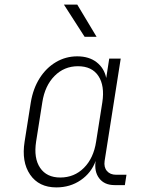

<svg xmlns="http://www.w3.org/2000/svg" viewBox="-20 -805 640 835"><path d="M225 10Q149 10 111 -45.5Q73 -101 87 -189L114 -360Q124 -420 152.5 -465Q181 -510 223.5 -535Q266 -560 316 -560Q367 -560 400 -534.5Q433 -509 442 -466L455 -550H505L435 -105Q431 -78 445 -61.5Q459 -45 485 -45H530L523 0H478Q434 0 411.5 -29.5Q389 -59 396 -105Q377 -53 331 -21.5Q285 10 225 10ZM242 -33Q303 -33 345 -75Q387 -117 398 -189L425 -360Q436 -432 408 -474.5Q380 -517 319 -517Q259 -517 217 -474.5Q175 -432 164 -360L137 -189Q126 -117 154.5 -75Q183 -33 242 -33ZM348 -645 258 -785H316L400 -645Z"/></svg>

Font: JetBrains Mono NL Thin
Style: Italic
Weight: 100
Italic angle: -9°
Monospace: yes
Designer: Philipp Nurullin, Konstantin Bulenkov
Foundry: JetBrains
Version: Version 2.305; ttfautohint (v1.8.4.7-5d5b)